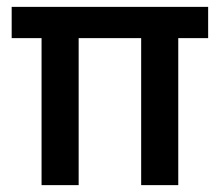

<svg xmlns="http://www.w3.org/2000/svg" viewBox="-20 -539 640 559"><path d="M101 0V-428H14V-519H586V-428H499V0H391V-428H209V0Z"/></svg>

Font: Bricolage Grotesque 96pt Medium
Style: Regular
Weight: 500
Designer: Mathieu Triay
Foundry: Atelier Triay
Version: Version 1.001; ttfautohint (v1.8.4.7-5d5b);gftools[0.9.33.de